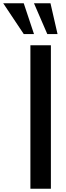

<svg xmlns="http://www.w3.org/2000/svg" viewBox="-117 -1151 402 1171"><path d="M27.8 -943.4 -97.2 -1130.9H27.8L90.3 -943.4ZM171.4 -943.4 90.3 -1130.9H190.9L233.9 -943.4ZM68.4 0V-875H193.4V0Z"/></svg>

Font: Oswald-Regular
Style: Regular
Weight: 400
Designer: vernon adams
Foundry: vernon adams
Version: Version 2.002; ttfautohint (v0.92.18-e454-dirty) -l 8 -r 50 